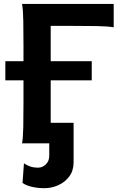

<svg xmlns="http://www.w3.org/2000/svg" viewBox="-20 -733 623 982"><path d="M561.5 -712.9V-593.3Q532.2 -598.6 476.6 -599.6Q420.9 -600.6 348.6 -600.6H239.3V0H92.8Q98.1 -29.3 99.1 -84.7Q100.1 -140.1 100.1 -212.4V-500.5Q100.1 -572.8 99.1 -628.2Q98.1 -683.6 92.8 -712.9ZM7.3 -322.3V-419.9H449.2V-322.3ZM356.4 -105V97.7Q356.4 139.6 334.5 169.2Q312.5 198.7 278.3 214.1Q244.1 229.5 207.5 229.5Q174.8 229.5 144.8 222.9Q114.7 216.3 95.2 202.6L102.5 102.5Q118.2 112.8 135 118.7Q151.9 124.5 175.8 124.5Q196.8 124.5 214.4 107.7Q231.9 90.8 231.9 63.5V0H175.8V-105Z"/></svg>

Font: Andika
Style: Bold
Weight: 700
Designer: Victor Gaultney, Annie Olsen, Julie Remington, Don Collingsworth, Eric Hays, Becca Hirsbrunner
Foundry: SIL International
Version: Version 6.101